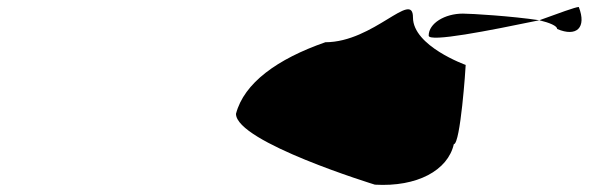

<svg xmlns="http://www.w3.org/2000/svg" viewBox="-20 -456 1686 550"><path d="M656 -130C656 -49 1054 73 1054 73C1175 80 1263 32 1280 -43C1299 -43 1314 -263 1314 -270C1314 -270 1163 -324 1163 -406C1163 -486 1050 -335 912 -335C774 -287 679 -218 656 -130ZM1208 -354C1208 -334 1380 -368 1525 -398C1445 -410 1330 -417 1306 -417C1254 -417 1208 -389 1208 -354ZM1525 -398C1554 -391 1576 -382 1576 -373C1632 -349 1661 -377 1638 -436C1629 -436 1580 -418 1525 -398Z"/></svg>

Font: Ampere
Style: SCUltExt
Weight: 400
Version: Version 1